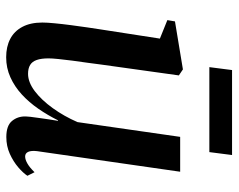

<svg xmlns="http://www.w3.org/2000/svg" viewBox="-92 -634 736 592"><g transform="rotate(90 276.0 -338.0)"><path d="M156.5 11Q124 11 100 -1.5Q76 -14 62.8 -39Q49.5 -64 49.5 -100.5Q49.5 -115 51.8 -138.5Q54 -162 57.5 -188.5Q61 -215 64.5 -239.2Q68 -263.5 70.5 -279L99 -463L42 -486L46 -509.5L194 -534L212.5 -521.5L179 -281.5Q177 -263 173.5 -239.8Q170 -216.5 167 -193.2Q164 -170 162 -150.2Q160 -130.5 160 -119.5Q160 -97 165 -83Q170 -69 180.5 -62.8Q191 -56.5 207.5 -56.5Q233.5 -56.5 261 -77.2Q288.5 -98 313.5 -132.8Q338.5 -167.5 356.5 -209L402 -525.5H509.5L446 -84Q444 -66.5 448.2 -57Q452.5 -47.5 462.5 -47.5Q472 -47.5 484.2 -54.5Q496.5 -61.5 511 -76.5L522 -54.5Q513.5 -41.5 495.8 -26.2Q478 -11 454.2 -0.2Q430.5 10.5 402.5 10.5Q367.5 10.5 353 -7Q338.5 -24.5 339 -49Q339 -52.5 340.2 -64Q341.5 -75.5 343.8 -90.8Q346 -106 348.2 -121.5Q350.5 -137 352.5 -148.5L351 -149Q335.5 -117.5 315.5 -88.5Q295.5 -59.5 271.2 -37.2Q247 -15 218.2 -2Q189.5 11 156.5 11ZM196 -685.5H458L449 -615.5H187Z"/></g></svg>

Font: Merriweather 96pt Medium
Style: Italic
Weight: 500
Italic angle: -7.8°
Version: Version 2.101